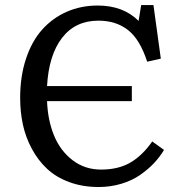

<svg xmlns="http://www.w3.org/2000/svg" viewBox="-20 -732 709 763"><path d="M372.1 11.2Q308.1 11.2 255.4 -8.3Q202.6 -27.8 167 -61.3Q131.3 -94.7 106.7 -140.4Q82 -186 71 -236.8Q60.1 -287.6 60.1 -342.8Q60.1 -428.7 83.3 -498.5Q106.4 -568.4 147.7 -614.5Q189 -660.6 245.4 -685.3Q301.8 -710 368.2 -710Q469.7 -710 530.8 -648.9L541 -711.9H589.8L619.1 -499L564.9 -486.8Q536.1 -575.7 488.5 -612.8Q440.9 -649.9 371.1 -649.9Q279.3 -649.9 226.6 -581.5Q173.8 -513.2 167 -390.1H503.9V-330.1H167Q169.9 -253.9 194.8 -193.4Q219.7 -132.8 268.3 -95.5Q316.9 -58.1 381.8 -58.1Q450.2 -58.1 498 -85.9Q545.9 -113.8 585 -169.9L631.8 -136.2Q615.2 -108.4 592 -83.7Q568.8 -59.1 536.9 -36.9Q504.9 -14.6 462.2 -1.7Q419.4 11.2 372.1 11.2Z"/></svg>

Font: Literata Book
Style: Regular
Weight: 400
Designer: Latin by Veronika Burian and Jose Scaglione. Greek by Irene Vlachou. Cyrillic by Vera Evstafieva
Foundry: TypeTogether
Version: Version 2.003;PS 002.003;hotconv 1.0.88;makeotf.lib2.5.64775